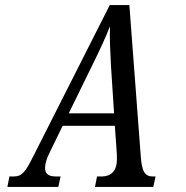

<svg xmlns="http://www.w3.org/2000/svg" viewBox="-20 -734 732 754"><path d="M9 0H209L218 -41H200C171 -41 157 -51 157 -74C157 -88 161 -107 174 -133L226 -240H431L439 -127V-107C439 -62 415 -41 380 -41H361L353 0H582L591 -41H579C548 -41 537 -63 533 -118L488 -714H411L110 -119C78 -54 64 -41 33 -41H17ZM344 -481C375 -544 393 -583 412 -631C410 -583 413 -531 416 -472L428 -289H250Z"/></svg>

Font: Noto Serif ExtraCondensed
Style: Italic
Weight: 400
Width: 2
Italic angle: -12°
Designer: Monotype Design Team
Foundry: Monotype Imaging Inc.
Version: Version 2.014